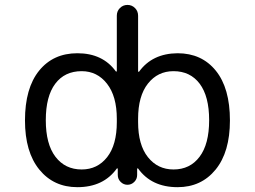

<svg xmlns="http://www.w3.org/2000/svg" viewBox="-20 -775 1040 784"><path d="M82 -283.2Q82 -415 139.6 -486.3Q197.3 -557.6 295.9 -557.6Q399.4 -557.6 453.1 -483.4Q454.1 -482.4 455.6 -482.9Q457 -483.4 457 -484.4V-710.9Q457 -729.5 469.7 -742.2Q482.4 -754.9 500.5 -754.9Q518.6 -754.9 531.2 -742.2Q543.9 -729.5 543.9 -710.9V-484.4Q543.9 -482.4 545.4 -481.9Q546.9 -481.4 547.9 -482.4Q601.6 -556.6 705.1 -557.6Q803.7 -557.6 861.3 -486.3Q918.9 -415 918.9 -283.2Q918.9 -154.3 860.4 -82.5Q801.8 -10.7 705.1 -10.7Q598.6 -10.7 543.9 -86.9Q543 -87.9 541.5 -87.4Q540 -86.9 540 -85.9V-60.5Q540 -43.9 528.3 -32.2Q516.6 -20.5 500.5 -20.5Q484.4 -20.5 472.7 -32.2Q460.9 -43.9 460.9 -60.5V-85.9Q460.9 -86.9 459.5 -87.4Q458 -87.9 457 -86.9Q402.3 -10.7 295.9 -10.7Q199.2 -10.7 140.6 -82.5Q82 -154.3 82 -283.2ZM313.5 -83Q377.9 -83 417.5 -133.3Q457 -183.6 457 -276.4V-290Q457 -381.8 417 -433.1Q377 -484.4 313.5 -484.4Q244.1 -484.4 205.6 -433.1Q167 -381.8 167 -284.2Q167 -186.5 206.5 -134.8Q246.1 -83 313.5 -83ZM688.5 -484.4Q624 -484.4 584 -433.6Q543.9 -382.8 543.9 -290V-276.4Q543.9 -183.6 584 -133.3Q624 -83 688.5 -83Q755.9 -83 794.9 -134.8Q834 -186.5 834 -284.2Q834 -381.8 795.4 -433.1Q756.8 -484.4 688.5 -484.4Z"/></svg>

Font: Rounded Mgen+ 1mn regular
Style: Regular
Weight: 400
Designer: [Source Han Sans]
Ryoko NISHIZUKA  (kana & ideographs); Paul D. Hunt (Latin, Greek & Cyrillic); Wenlong ZHANG  (bopomofo
Version: Version 1.059.20150602